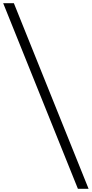

<svg xmlns="http://www.w3.org/2000/svg" viewBox="-27 -982 576 1205"><path d="M-7 -962H60L529 203H462Z"/></svg>

Font: Matangi Light
Style: Regular
Weight: 400
Version: Version 3.002